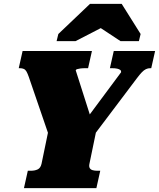

<svg xmlns="http://www.w3.org/2000/svg" viewBox="-20 -974 823 994"><path d="M104 0 124 -90H140Q160 -90 175 -97Q190 -104 195 -126L232 -305L237 -261L129 -576Q123 -593 117.5 -603Q112 -613 103.5 -617Q95 -621 82 -621H77L97 -710H456L436 -621H424Q407 -621 396 -619.5Q385 -618 379 -616Q373 -614 372 -610L461 -331L393 -312L607 -600Q608 -607 603 -611.5Q598 -616 587 -618.5Q576 -621 558 -621H549L569 -710H783L763 -621H758Q746 -621 735.5 -616Q725 -611 714 -599.5Q703 -588 688 -568L452 -255L480 -305L443 -126Q440 -112 444.5 -104Q449 -96 459.5 -93Q470 -90 483 -90H499L479 0ZM610 -954H446L282 -798L273 -761H371L555 -856H460L604 -761H699L708 -798Z"/></svg>

Font: Roboto Serif 20pt Black
Style: Italic
Weight: 900
Italic angle: -10°
Version: Version 1.008